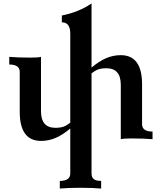

<svg xmlns="http://www.w3.org/2000/svg" viewBox="-20 -799 929 1102"><path d="M560.5 283.2Q514.6 278.8 441.4 278.8Q371.6 278.8 323.2 283.2V239.3Q383.3 239.3 383.3 196.8V-61.5Q339.4 -24.4 299.1 -7.3Q258.8 9.8 215.8 9.8Q93.3 9.8 93.3 -157.2V-386.2Q93.3 -428.7 33.2 -428.7V-472.7Q79.6 -468.3 154.3 -468.3Q199.2 -468.3 215.3 -472.7V-160.6Q215.3 -65.4 297.9 -65.4Q327.1 -65.4 345.5 -72.3Q363.8 -79.1 383.3 -94.7V-606.4Q383.3 -670.9 335 -670.9V-710Q434.1 -730 505.4 -779.3V-411.1Q549.3 -448.2 589.6 -465.3Q629.9 -482.4 672.9 -482.4Q795.4 -482.4 795.4 -315.4V-86.4Q795.4 -43.9 855.5 -43.9V0Q809.6 -4.4 734.4 -4.4Q689.5 -4.4 673.3 0V-312Q673.3 -407.2 590.8 -407.2Q561.5 -407.2 543.2 -400.4Q524.9 -393.6 505.4 -377.9V196.8Q505.4 218.3 517.8 228.8Q530.3 239.3 560.5 239.3Z"/></svg>

Font: Kelvinch
Style: Bold
Weight: 700
Designer: Paul James Miller
Foundry: High-Logic / Made with FontCreator
Version: Version 3.501;March 28, 2021;FontCreator 13.0.0.2683 64-bit